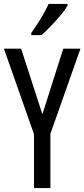

<svg xmlns="http://www.w3.org/2000/svg" viewBox="-20 -963 432 983"><path d="M197 -378 304 -714H392L238 -278V0H154V-276L0 -714H88ZM326 -934Q314 -913 290 -884.5Q266 -856 239.5 -828.5Q213 -801 192 -783H140V-794Q198 -876 229 -943H326Z"/></svg>

Font: Noto Sans Hebrew ExtraCondensed
Style: Regular
Weight: 400
Width: 2
Designer: Monotype Design Team
Foundry: Monotype Imaging Inc.
Version: Version 2.004; ttfautohint (v1.8.4.7-5d5b)